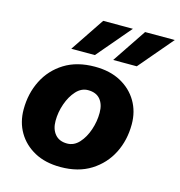

<svg xmlns="http://www.w3.org/2000/svg" viewBox="-110 -836 883 943"><g transform="rotate(15 331.5 -364.0)"><path d="M281 10Q204 10 149 -20Q94 -50 64 -101Q34 -152 34 -217Q34 -298 67.5 -364.5Q101 -431 164.5 -470.5Q228 -510 319 -510Q396 -510 451 -480Q506 -450 536 -399Q566 -348 566 -283Q566 -202 532.5 -136Q499 -70 435.5 -30Q372 10 281 10ZM283 -110Q318 -110 344 -138.5Q370 -167 384.5 -210Q399 -253 399 -297Q399 -340 378 -365Q357 -390 316 -390Q282 -390 256 -361.5Q230 -333 215 -290Q200 -247 200 -203Q200 -161 221.5 -135.5Q243 -110 283 -110ZM396 -565 512 -738H663L516 -565ZM183 -565 299 -738H450L303 -565Z"/></g></svg>

Font: Work Sans
Style: Bold Italic
Weight: 700
Italic angle: -13°
Designer: Wei Huang
Foundry: Wei Huang
Version: Version 2.010; ttfautohint (v1.8.3)